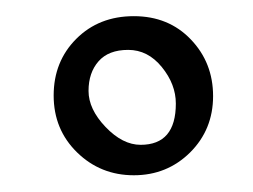

<svg xmlns="http://www.w3.org/2000/svg" viewBox="-20 -717 308 234"><path d="M151.4 -540.5Q194.3 -540.5 194.3 -590.8Q194.3 -614.3 177.2 -635.3Q160.2 -656.2 136.2 -656.2Q112.3 -656.2 100.1 -642.3Q87.9 -628.4 87.9 -606.2Q87.9 -584 108.6 -562.3Q129.4 -540.5 151.4 -540.5ZM143.1 -503.4Q102.5 -503.4 74 -531.2Q45.4 -559.1 45.4 -600.6Q45.4 -642.1 73 -669.7Q100.6 -697.3 143.1 -697.3Q185.5 -697.3 212.6 -668.9Q239.7 -640.6 239.7 -599.9Q239.7 -559.1 211.7 -531.2Q183.6 -503.4 143.1 -503.4Z"/></svg>

Font: Della Respira
Style: Regular
Weight: 500
Version: Version 0.201